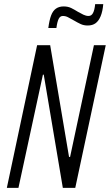

<svg xmlns="http://www.w3.org/2000/svg" viewBox="-20 -906 530 926"><path d="M13 0 159 -688H222L313 -149H318L433 -688H490L343 0H283L191 -546H187L69 0ZM213 -771Q218 -809 226.5 -831.5Q235 -854 250 -864.5Q265 -875 287 -875Q308 -875 324 -867Q340 -859 356 -849Q370 -841 382.5 -835Q395 -829 407 -829Q421 -829 428.5 -843Q436 -857 439 -886H478Q475 -851 465.5 -828Q456 -805 441 -794Q426 -783 403 -783Q384 -783 369 -790Q354 -797 337 -807Q323 -814 310.5 -821.5Q298 -829 283 -829Q270 -829 263 -815Q256 -801 252 -771Z"/></svg>

Font: Saira Condensed Light
Style: Italic
Weight: 300
Width: 3
Italic angle: -12°
Designer: Hector Gatti with collaboration of the Omnibus-Type team
Foundry: Omnibus-Type
Version: Version 1.101